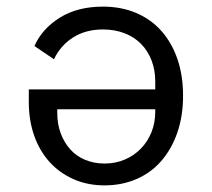

<svg xmlns="http://www.w3.org/2000/svg" viewBox="-20 -548 640 580"><path d="M449 -278V-302Q449 -336 438 -365Q427 -394 406.5 -415Q386 -436 356.5 -447.5Q327 -459 291 -459Q239 -459 201 -435Q163 -411 143 -369L84 -409Q107 -461 160.5 -494.5Q214 -528 291 -528Q346 -528 391 -509Q436 -490 467.5 -454.5Q499 -419 516 -369.5Q533 -320 533 -259Q533 -197 515.5 -147Q498 -97 467 -61.5Q436 -26 392 -7Q348 12 296 12Q244 12 201.5 -7Q159 -26 129 -59.5Q99 -93 83 -139Q67 -185 67 -240V-278ZM153 -207Q153 -173 163.5 -145Q174 -117 192.5 -96.5Q211 -76 237.5 -65Q264 -54 296 -54Q329 -54 357 -66Q385 -78 405.5 -99Q426 -120 437.5 -148.5Q449 -177 449 -211V-218H153Z"/></svg>

Font: PlemolJP35 Console
Style: Regular
Weight: 400
Version: v2.0.3; ttfautohint (v1.8.4.7-5d5b-dirty) -l 6 -r 45 -G 200 